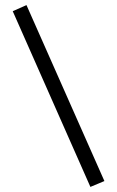

<svg xmlns="http://www.w3.org/2000/svg" viewBox="-20 -725 461 754"><path d="M390 -14 335 9 30 -681 84 -705Z"/></svg>

Font: Titillium Web
Style: Light
Weight: 300
Version: Version 1.001;PS 57.000;hotconv 1.0.70;makeotf.lib2.5.55311